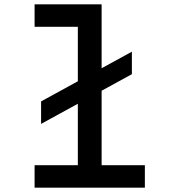

<svg xmlns="http://www.w3.org/2000/svg" viewBox="-20 -868 790 888"><path d="M170 -295V-399L590 -629V-525ZM140 -848H450V-104H650V0H140V-104H340V-744H140Z"/></svg>

Font: Martian Mono SemiExpanded
Style: Regular
Weight: 400
Width: 6
Monospace: yes
Designer: Roman Shamin
Foundry: Evil Martians
Version: Version 1.000